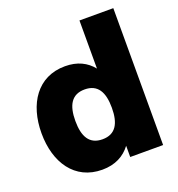

<svg xmlns="http://www.w3.org/2000/svg" viewBox="-132 -828 878 949"><g transform="rotate(-20 306.5 -354.0)"><path d="M569 0V-720H391V-467C358 -508 311 -532 246 -532C101 -532 24 -414 24 -260C24 -106 101 12 246 12C314 12 363 -15 396 -59V0ZM202 -260C202 -342 229 -391 298 -391C367 -391 394 -342 394 -260C394 -178 367 -129 298 -129C229 -129 202 -178 202 -260Z"/></g></svg>

Font: Aspekta 850
Style: Regular
Weight: 850
Designer: Ivo Dolenc
Version: Version 2.000